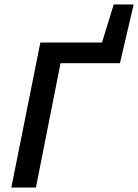

<svg xmlns="http://www.w3.org/2000/svg" viewBox="-20 -846 623 866"><path d="M31 0H142L253 -561H521L583 -826H493L440 -654H162Z"/></svg>

Font: Source Sans Pro Semibold
Style: Italic
Weight: 600
Italic angle: -11°
Designer: Paul D. Hunt
Foundry: Adobe Systems Incorporated
Version: Version 3.006;hotconv 1.0.111;makeotfexe 2.5.65597